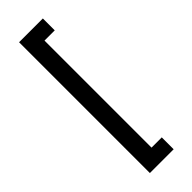

<svg xmlns="http://www.w3.org/2000/svg" viewBox="-266 -722 822 822"><g transform="rotate(-45 145.5 -311.0)"><path d="M75 -707H219V-635H157V13H219V85H75Z"/></g></svg>

Font: Athiti Medium
Style: Regular
Weight: 500
Designer: CadsonDemak Team
Foundry: CadsonDemak
Version: Version 1.032